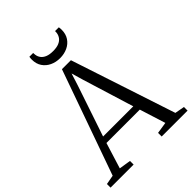

<svg xmlns="http://www.w3.org/2000/svg" viewBox="-270 -1086 1219 1219"><g transform="rotate(-45 340.0 -476.0)"><path d="M57 -44 307.5 -750H388L620.5 -44.5L685.5 -32.5V0H453V-32.5L530.5 -44.5L475.5 -219H176L122 -45L201 -32.5V0H-6V-32.5ZM461 -263 354.5 -608.5 331.5 -687.5 306 -607 190 -263ZM349.5 -807.5Q312 -807.5 281.8 -821.8Q251.5 -836 233.2 -863Q215 -890 215 -928Q215 -934 215.5 -939.8Q216 -945.5 217 -952H251Q251 -948 251.5 -943.5Q252 -939 252.5 -934Q255 -916 265.8 -901.8Q276.5 -887.5 297 -879Q317.5 -870.5 349.5 -870.5Q381.5 -870.5 401.8 -879Q422 -887.5 432.8 -901.8Q443.5 -916 446.5 -934Q447.5 -939 447.5 -943.5Q447.5 -948 447.5 -952H481.5Q482.5 -945.5 483 -939.8Q483.5 -934 483.5 -928Q483.5 -890 465.5 -863Q447.5 -836 417 -821.8Q386.5 -807.5 349.5 -807.5Z"/></g></svg>

Font: Merriweather 72pt Light
Style: Regular
Weight: 300
Version: Version 2.100